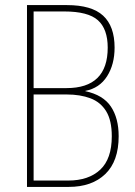

<svg xmlns="http://www.w3.org/2000/svg" viewBox="-20 -734 531 754"><path d="M243 -714Q340 -714 385 -672.5Q430 -631 430 -547Q430 -481 400.5 -434.5Q371 -388 315 -377V-376Q385 -361 415.5 -315.5Q446 -270 446 -199Q446 -101 393.5 -50.5Q341 0 250 0H86V-714ZM241 -388Q403 -388 403 -547Q403 -620 364.5 -654.5Q326 -689 232 -689H112V-388ZM112 -363V-25H248Q328 -25 373.5 -67.5Q419 -110 419 -199Q419 -261 397 -297Q375 -333 335 -348Q295 -363 242 -363Z"/></svg>

Font: Noto Sans Bengali Condensed Thin
Style: Regular
Weight: 100
Width: 3
Designer: Joana Ranito - Universal Thirst; Jelle Bosma - Monotype Design Team
Foundry: Universal Thirst ehf.
Version: Version 3.000; ttfautohint (v1.8.4.7-5d5b)